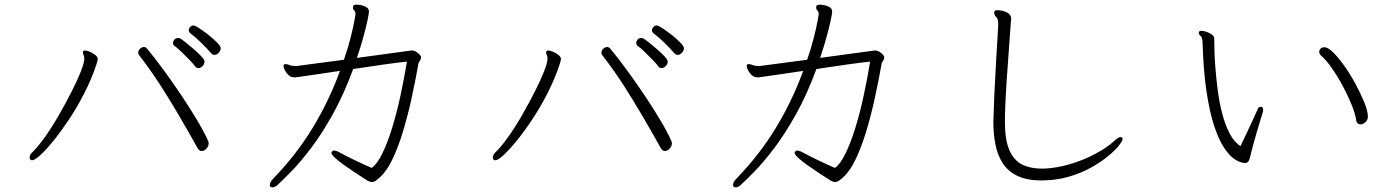

<svg xmlns="http://www.w3.org/2000/svg" viewBox="-20 -760 6040 829"><path d="M906 -523Q898 -523 892 -530Q872 -553 845.5 -578.5Q819 -604 802 -616Q795 -622 795 -629Q795 -637 801 -643.5Q807 -650 816 -650Q822 -650 840.5 -638Q859 -626 880.5 -609Q902 -592 917.5 -576Q933 -560 933 -552Q933 -542 924.5 -532.5Q916 -523 906 -523ZM836 -466Q828 -466 822 -474Q816 -483 799 -500.5Q782 -518 763.5 -536Q745 -554 733 -562Q727 -567 727 -574Q727 -582 733 -589Q739 -596 748 -596Q754 -596 760 -593Q765 -590 781.5 -577Q798 -564 817 -547.5Q836 -531 849.5 -516.5Q863 -502 863 -494Q863 -483 854.5 -474.5Q846 -466 836 -466ZM582 -520Q577 -525 577 -533Q577 -543 585 -550Q593 -557 602 -557Q609 -557 615 -550Q653 -504 691.5 -451Q730 -398 766 -344Q802 -290 831.5 -240.5Q861 -191 879 -151Q881 -145 881 -141Q881 -129 871.5 -118.5Q862 -108 851 -108Q841 -108 834 -119Q791 -196 752 -262.5Q713 -329 672.5 -392Q632 -455 582 -520ZM119 -68Q108 -68 108 -80Q108 -91 119 -102Q144 -126 174.5 -169Q205 -212 234.5 -263.5Q264 -315 289 -364Q314 -413 329 -451.5Q344 -490 344 -506Q344 -516 341 -522Q338 -528 338 -533Q338 -540 342 -541Q346 -542 347 -542Q355 -542 368 -536.5Q381 -531 391.5 -522.5Q402 -514 402 -506Q402 -498 396 -481Q375 -418 344 -357.5Q313 -297 278.5 -245Q244 -193 211.5 -153Q179 -113 154.5 -90.5Q130 -68 119 -68Z M1760 -542Q1771 -542 1784.5 -531Q1798 -520 1798 -512Q1798 -505 1793 -498Q1788 -491 1787 -487Q1773 -408 1756 -331Q1739 -254 1718.5 -187.5Q1698 -121 1673.5 -70.5Q1649 -20 1620 6Q1612 13 1603.5 19.5Q1595 26 1585 26Q1578 26 1567 20Q1565 19 1549 8.5Q1533 -2 1510 -17Q1487 -32 1464 -48.5Q1441 -65 1426 -79Q1411 -93 1411 -100Q1411 -103 1414 -106Q1416 -110 1423 -110Q1430 -110 1442 -104Q1471 -88 1510.5 -69Q1550 -50 1585 -35Q1608 -51 1630.5 -97Q1653 -143 1673 -207.5Q1693 -272 1709 -346.5Q1725 -421 1737 -494Q1697 -490 1634 -481Q1571 -472 1505 -462Q1464 -351 1416.5 -266Q1369 -181 1323 -120.5Q1277 -60 1239 -21Q1201 18 1179 38Q1167 49 1156 49Q1145 49 1145 38Q1145 27 1158 13Q1259 -91 1330 -208Q1401 -325 1448 -454Q1401 -447 1361 -441Q1321 -435 1295 -431.5Q1269 -428 1263 -427Q1259 -426 1256 -426Q1253 -426 1251 -426Q1236 -426 1225.5 -436Q1215 -446 1209.5 -457.5Q1204 -469 1204 -475Q1204 -482 1210 -483H1213Q1218 -483 1223.5 -481.5Q1229 -480 1233 -478Q1238 -476 1246 -475.5Q1254 -475 1261 -475L1465 -502Q1483 -554 1494 -598Q1505 -642 1510 -669.5Q1515 -697 1515 -698Q1515 -710 1509.5 -714.5Q1504 -719 1504 -727Q1504 -737 1510 -738.5Q1516 -740 1519 -740Q1528 -740 1540.5 -737.5Q1553 -735 1563 -728.5Q1573 -722 1573 -710Q1573 -701 1566.5 -671Q1560 -641 1548.5 -599Q1537 -557 1521 -510L1756 -542Z M2906 -523Q2898 -523 2892 -530Q2872 -553 2845.5 -578.5Q2819 -604 2802 -616Q2795 -622 2795 -629Q2795 -637 2801 -643.5Q2807 -650 2816 -650Q2822 -650 2840.5 -638Q2859 -626 2880.5 -609Q2902 -592 2917.5 -576Q2933 -560 2933 -552Q2933 -542 2924.5 -532.5Q2916 -523 2906 -523ZM2836 -466Q2828 -466 2822 -474Q2816 -483 2799 -500.5Q2782 -518 2763.5 -536Q2745 -554 2733 -562Q2727 -567 2727 -574Q2727 -582 2733 -589Q2739 -596 2748 -596Q2754 -596 2760 -593Q2765 -590 2781.5 -577Q2798 -564 2817 -547.5Q2836 -531 2849.5 -516.5Q2863 -502 2863 -494Q2863 -483 2854.5 -474.5Q2846 -466 2836 -466ZM2582 -520Q2577 -525 2577 -533Q2577 -543 2585 -550Q2593 -557 2602 -557Q2609 -557 2615 -550Q2653 -504 2691.5 -451Q2730 -398 2766 -344Q2802 -290 2831.5 -240.5Q2861 -191 2879 -151Q2881 -145 2881 -141Q2881 -129 2871.5 -118.5Q2862 -108 2851 -108Q2841 -108 2834 -119Q2791 -196 2752 -262.5Q2713 -329 2672.5 -392Q2632 -455 2582 -520ZM2119 -68Q2108 -68 2108 -80Q2108 -91 2119 -102Q2144 -126 2174.5 -169Q2205 -212 2234.5 -263.5Q2264 -315 2289 -364Q2314 -413 2329 -451.5Q2344 -490 2344 -506Q2344 -516 2341 -522Q2338 -528 2338 -533Q2338 -540 2342 -541Q2346 -542 2347 -542Q2355 -542 2368 -536.5Q2381 -531 2391.5 -522.5Q2402 -514 2402 -506Q2402 -498 2396 -481Q2375 -418 2344 -357.5Q2313 -297 2278.5 -245Q2244 -193 2211.5 -153Q2179 -113 2154.5 -90.5Q2130 -68 2119 -68Z M3760 -542Q3771 -542 3784.5 -531Q3798 -520 3798 -512Q3798 -505 3793 -498Q3788 -491 3787 -487Q3773 -408 3756 -331Q3739 -254 3718.5 -187.5Q3698 -121 3673.5 -70.5Q3649 -20 3620 6Q3612 13 3603.5 19.5Q3595 26 3585 26Q3578 26 3567 20Q3565 19 3549 8.5Q3533 -2 3510 -17Q3487 -32 3464 -48.5Q3441 -65 3426 -79Q3411 -93 3411 -100Q3411 -103 3414 -106Q3416 -110 3423 -110Q3430 -110 3442 -104Q3471 -88 3510.5 -69Q3550 -50 3585 -35Q3608 -51 3630.5 -97Q3653 -143 3673 -207.5Q3693 -272 3709 -346.5Q3725 -421 3737 -494Q3697 -490 3634 -481Q3571 -472 3505 -462Q3464 -351 3416.5 -266Q3369 -181 3323 -120.5Q3277 -60 3239 -21Q3201 18 3179 38Q3167 49 3156 49Q3145 49 3145 38Q3145 27 3158 13Q3259 -91 3330 -208Q3401 -325 3448 -454Q3401 -447 3361 -441Q3321 -435 3295 -431.5Q3269 -428 3263 -427Q3259 -426 3256 -426Q3253 -426 3251 -426Q3236 -426 3225.5 -436Q3215 -446 3209.5 -457.5Q3204 -469 3204 -475Q3204 -482 3210 -483H3213Q3218 -483 3223.5 -481.5Q3229 -480 3233 -478Q3238 -476 3246 -475.5Q3254 -475 3261 -475L3465 -502Q3483 -554 3494 -598Q3505 -642 3510 -669.5Q3515 -697 3515 -698Q3515 -710 3509.5 -714.5Q3504 -719 3504 -727Q3504 -737 3510 -738.5Q3516 -740 3519 -740Q3528 -740 3540.5 -737.5Q3553 -735 3563 -728.5Q3573 -722 3573 -710Q3573 -701 3566.5 -671Q3560 -641 3548.5 -599Q3537 -557 3521 -510L3756 -542Z M4487 -32Q4541 -34 4599 -51Q4657 -68 4708 -95Q4759 -122 4793 -153Q4808 -168 4819 -168Q4827 -168 4827 -160Q4827 -152 4811 -131.5Q4795 -111 4764 -85.5Q4733 -60 4690 -36Q4647 -12 4593 3.5Q4539 19 4476 19Q4412 19 4371 -1.5Q4330 -22 4308 -57.5Q4286 -93 4277.5 -138.5Q4269 -184 4269 -233Q4270 -279 4273 -345.5Q4276 -412 4280.5 -490Q4285 -568 4290 -649V-656Q4290 -679 4281.5 -686.5Q4273 -694 4273 -705V-709Q4274 -716 4288 -716Q4298 -716 4311.5 -712.5Q4325 -709 4335.5 -701Q4346 -693 4346 -678Q4346 -674 4345 -668.5Q4344 -663 4344 -658Q4333 -509 4326 -404.5Q4319 -300 4319 -236V-232Q4319 -155 4338.5 -111Q4358 -67 4393.5 -49.5Q4429 -32 4477 -32Z M5223 -581Q5223 -576 5223.5 -545.5Q5224 -515 5227.5 -470Q5231 -425 5237.5 -373Q5244 -321 5256.5 -272Q5269 -223 5288.5 -185Q5308 -147 5336 -129Q5349 -156 5364 -188Q5379 -220 5392 -248Q5405 -276 5410 -288Q5414 -299 5424 -299Q5434 -299 5434 -285Q5434 -280 5433 -277Q5430 -268 5422.5 -243.5Q5415 -219 5406 -188Q5397 -157 5389.5 -129.5Q5382 -102 5379 -88Q5374 -66 5368.5 -61Q5363 -56 5355 -56Q5350 -56 5336 -60Q5322 -64 5302.5 -79Q5283 -94 5262 -127Q5241 -160 5222 -217.5Q5203 -275 5189.5 -364Q5176 -453 5172 -581Q5171 -599 5163.5 -605Q5156 -611 5156 -618V-621Q5158 -627 5168 -627Q5177 -627 5191 -622Q5205 -617 5215 -609Q5220 -605 5221.5 -599.5Q5223 -594 5223 -587ZM5886 -257Q5886 -242 5875.5 -232.5Q5865 -223 5854 -223Q5839 -223 5836 -239Q5832 -268 5816 -307.5Q5800 -347 5777.5 -389Q5755 -431 5730.5 -466Q5706 -501 5684 -520Q5676 -528 5676 -536Q5676 -544 5682 -550Q5688 -556 5698 -556Q5714 -556 5737 -533Q5760 -510 5785.5 -474Q5811 -438 5833 -397Q5855 -356 5870 -319.5Q5885 -283 5886 -260Z"/></svg>

Font: Moon Stars Kai HW Light
Style: Regular
Weight: 300
Designer: GuiWonder
Version: Version 1.101